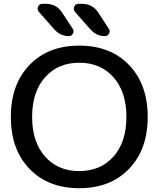

<svg xmlns="http://www.w3.org/2000/svg" viewBox="-20 -980 834 1010"><path d="M220 -960Q278 -960 308 -912L363 -828Q371 -816 363.5 -803Q356 -790 342 -790Q298 -790 267 -824L185 -917Q174 -930 180.5 -945Q187 -960 204 -960ZM410 -960Q468 -960 498 -912L553 -828Q561 -816 553.5 -803Q546 -790 532 -790Q488 -790 457 -824L375 -917Q364 -930 370.5 -945Q377 -960 394 -960ZM577 -573.5Q509 -650 397 -650Q285 -650 217 -573.5Q149 -497 149 -365Q149 -233 217 -156.5Q285 -80 397 -80Q509 -80 577 -156.5Q645 -233 645 -365Q645 -497 577 -573.5ZM659 -92Q561 10 397 10Q233 10 135 -92Q37 -194 37 -365Q37 -536 135 -638Q233 -740 397 -740Q561 -740 659 -638Q757 -536 757 -365Q757 -194 659 -92Z"/></svg>

Font: Rounded Mplus 1c Medium
Style: Regular
Weight: 500
Version: Version 1.059.20150529